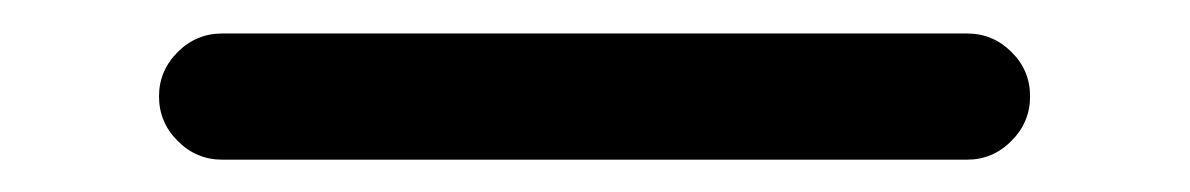

<svg xmlns="http://www.w3.org/2000/svg" viewBox="-20 -328 725 117"><path d="M115.5 -230.7Q99.6 -230.7 88.3 -242.1Q76.9 -253.4 76.9 -269.3Q76.9 -284.9 88.3 -296.3Q99.6 -307.6 115.5 -307.6H569.3Q585 -307.6 596.3 -296.4Q607.7 -285.2 607.7 -269.3Q607.7 -253.4 596.3 -242.1Q585 -230.7 569.3 -230.7Z"/></svg>

Font: Tecnico
Style: Grueso
Weight: 700
Version: Version 1.3